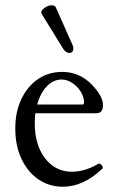

<svg xmlns="http://www.w3.org/2000/svg" viewBox="-20 -698 441 729"><path d="M219 11Q166 11 125 -17.5Q84 -46 61 -96Q38 -146 38 -210Q38 -273 61 -321.5Q84 -370 124 -397.5Q164 -425 216 -425Q285 -425 333 -372Q371 -331 371 -299Q371 -268 346 -268H114Q112 -250 112 -230Q112 -148 151 -97Q190 -46 253 -46Q302 -46 351 -75Q359 -80 366 -71Q373 -62 368 -57Q296 11 219 11ZM214 -396Q182 -396 157.5 -370Q133 -344 121 -301H292Q299 -301 299 -309Q299 -330 286.5 -350Q274 -370 254.5 -383Q235 -396 214 -396ZM243 -497Q238 -497 232 -500.5Q226 -504 221 -511L139 -644Q132 -655 147 -666.5Q162 -678 177 -678Q188 -678 192 -670L256 -526Q260 -517 257.5 -507Q255 -497 243 -497Z"/></svg>

Font: Junicode
Style: Regular
Weight: 400
Designer: Peter S. Baker
Version: Version 2.100; ttfautohint (v1.8.4)